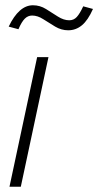

<svg xmlns="http://www.w3.org/2000/svg" viewBox="-20 -709 373 729"><path d="M16 0 121 -492H164L59 0ZM50 -598 13 -608Q52 -689 105 -689Q132 -689 155 -674.5Q178 -660 200 -646Q222 -632 243 -632Q260 -632 271.5 -644.5Q283 -657 296 -685L333 -675Q314 -632 291 -613Q268 -594 239 -594Q213 -594 189.5 -608Q166 -622 144.5 -636Q123 -650 102 -650Q86 -650 74 -638Q62 -626 50 -598Z"/></svg>

Font: Red Hat Display VF
Style: Italic
Weight: 300
Italic angle: -12°
Designer: Pentagram, MCKL
Foundry: Pentagram, MCKL
Version: Version 1.023